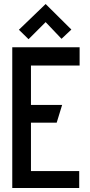

<svg xmlns="http://www.w3.org/2000/svg" viewBox="-20 -935 449 955"><path d="M335 -788 207 -915 74 -787 122 -740 207 -825 286 -742ZM41 0H374V-84H134V-325H262L289 -413H134V-609H376V-700H41Z"/></svg>

Font: Advent Pro SemiBold
Style: Regular
Weight: 600
Designer: VivaRado, Andreas Kalpakidis
Foundry: VivaRado, Andreas Kalpakidis
Version: Version 3.000